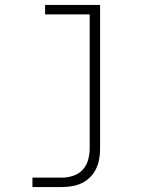

<svg xmlns="http://www.w3.org/2000/svg" viewBox="-20 -540 640 775"><path d="M111 215V177H230Q253 177 275.5 169.5Q298 162 313.5 145.5Q329 129 335.5 106Q342 83 342 60V-482H162V-520H384V60Q384 81 380.5 101.5Q377 122 368 141Q359 160 344 175Q329 190 310.5 199Q292 208 271 211.5Q250 215 230 215Z"/></svg>

Font: Iosevka SS04 XLt Ex
Style: Regular
Weight: 200
Width: 7
Monospace: yes
Designer: Belleve Invis
Foundry: Belleve Invis
Version: Version 19.0.0; ttfautohint (v1.8.4)